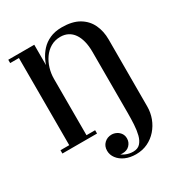

<svg xmlns="http://www.w3.org/2000/svg" viewBox="-230 -915 1244 1330"><g transform="rotate(-30 392.5 -250.0)"><path d="M469 260Q421 260 384.2 243.5Q347.5 227 326.8 199.2Q306 171.5 306 138.5Q306 102 330 79.2Q354 56.5 388 56.5Q408 56.5 426.5 65.8Q445 75 456.8 92Q468.5 109 468.5 133Q468.5 163 447.5 185.2Q426.5 207.5 390 207.5Q368 207.5 349.2 197.5Q330.5 187.5 318.8 171.8Q307 156 307 138.5H333Q333 165 351.8 186.8Q370.5 208.5 399.8 221.5Q429 234.5 461 234.5Q497 234.5 517.2 213Q537.5 191.5 546.8 155Q556 118.5 558.5 73Q561 27.5 561 -20V-506Q561 -553.5 551.5 -590.8Q542 -628 524 -654Q506 -680 479.5 -693.8Q453 -707.5 419.5 -707.5Q375.5 -707.5 341.2 -687.2Q307 -667 283.8 -633.5Q260.5 -600 248.5 -559.5Q236.5 -519 236.5 -478H218Q218 -510.5 225.8 -548.2Q233.5 -586 250.8 -623.2Q268 -660.5 296 -691.5Q324 -722.5 365 -741Q406 -759.5 461 -759.5Q545 -759.5 597.8 -728.2Q650.5 -697 675.8 -643.8Q701 -590.5 701 -524.5L700.5 11.5Q700.5 60 683.8 104.8Q667 149.5 636.2 184.5Q605.5 219.5 563.2 239.8Q521 260 469 260ZM28.5 0V-26.5H305.5V0ZM98.5 0V-723.5H28.5V-750H236.5V0Z"/></g></svg>

Font: Bodoni Moda 9pt
Style: Bold
Weight: 700
Designer: Owen Earl
Foundry: indestructible type
Version: Version 2.005